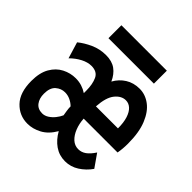

<svg xmlns="http://www.w3.org/2000/svg" viewBox="-185 -831 986 986"><g transform="rotate(45 308.0 -337.5)"><path d="M159 12Q100 12 59 -30.8Q18 -73.5 18 -158Q18 -218 40 -255.8Q62 -293.5 96.8 -311.2Q131.5 -329 170 -329Q193.5 -329 214.2 -322.5Q235 -316 253 -304V-322Q253 -368.5 238.5 -399.8Q224 -431 182 -431Q155 -431 125.8 -415.8Q96.5 -400.5 71 -375L44 -464Q72.5 -487.5 111.8 -505.2Q151 -523 196 -523Q239.5 -523 267 -503Q294.5 -483 311 -446Q330.5 -481.5 363.5 -502.2Q396.5 -523 440 -523Q481.5 -523 517.2 -496.5Q553 -470 575 -416.2Q597 -362.5 597 -281Q597 -261.5 595.5 -244.5Q594 -227.5 591 -211H345Q347 -176.5 358.8 -146.5Q370.5 -116.5 390.2 -98.2Q410 -80 436 -80Q459.5 -80 479 -94.2Q498.5 -108.5 517 -137L566 -67Q542 -32.5 507.2 -10.2Q472.5 12 432 12Q389.5 12 356 -11.2Q322.5 -34.5 300 -75Q273 -28.5 235.2 -8.2Q197.5 12 159 12ZM175 -79Q193 -79 209.8 -89.8Q226.5 -100.5 239.5 -116.8Q252.5 -133 260 -150Q258 -161.5 255.5 -177.8Q253 -194 253 -208Q239.5 -221.5 221 -230.2Q202.5 -239 182 -239Q154.5 -239 132.2 -219.8Q110 -200.5 110 -157Q110 -122.5 126.8 -100.8Q143.5 -79 175 -79ZM345 -300H505Q505 -342.5 495.5 -371.8Q486 -401 469.5 -416Q453 -431 432 -431Q400 -431 374.8 -400Q349.5 -369 345 -300ZM143 -593V-687H473V-593Z"/></g></svg>

Font: Overpass Mono
Style: Bold
Weight: 700
Monospace: yes
Designer: Delve Withrington, Dave Bailey
Foundry: Delve Fonts LLC
Version: Version 4.000